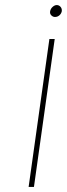

<svg xmlns="http://www.w3.org/2000/svg" viewBox="-20 -528 264 758"><path d="M204 -508Q196 -508 188 -501Q180 -494 178 -484Q176 -474 182.5 -467.5Q189 -461 197 -461Q207 -461 214.5 -467.5Q222 -474 224 -484Q225 -494 219 -501Q213 -508 204 -508ZM175 -374 93 210H114L196 -374Z"/></svg>

Font: Josefin Slab ExtraLight
Style: Italic
Weight: 250
Italic angle: -12°
Designer: Santiago Orozco
Foundry: Typemade
Version: Version 2.100